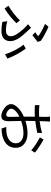

<svg xmlns="http://www.w3.org/2000/svg" viewBox="1094 -1894 811 3040"><g transform="rotate(90 1500.0 -374.5)"><path d="M474.6 8.8Q407.2 8.8 327.1 -4.9L316.4 -84Q388.7 -62.5 463.9 -62.5Q501 -62.5 524.4 -78.1Q554.7 -98.6 554.7 -139.6Q554.7 -212.9 437.5 -341.8Q404.3 -377 364.3 -412.1L419.9 -460Q452.1 -427.7 486.3 -388.7Q554.7 -317.4 591.8 -256.8Q631.8 -190.4 631.8 -130.9Q631.8 -54.7 578.1 -18.6Q537.1 8.8 474.6 8.8ZM115.2 -41 71.3 -102.5Q126 -132.8 196.3 -187.5Q263.7 -240.2 304.7 -284.2L347.7 -228.5Q307.6 -185.5 245.1 -133.8Q182.6 -82 115.2 -41ZM839.8 -48.8Q820.3 -118.2 777.3 -201.2Q732.4 -289.1 687.5 -340.8L749 -376Q791 -326.2 840.8 -233.4Q884.8 -151.4 908.2 -85.9ZM538.1 -481.4 491.2 -526.4Q531.2 -552.7 554.7 -573.2Q490.2 -625 359.4 -681.6L403.3 -736.3Q455.1 -714.8 520.5 -679.7Q584 -646.5 627 -614.3L644.5 -565.4Q573.2 -506.8 538.1 -481.4Z M1818.4 10.7Q1759.8 10.7 1697.3 -35.2Q1628.9 -84 1628.9 -142.6Q1628.9 -197.3 1689.5 -255.9Q1744.1 -309.6 1828.1 -345.7V-398.4Q1828.1 -459 1828.1 -519.5Q1803.7 -517.6 1761.7 -517.6Q1680.7 -517.6 1645.5 -521.5L1644.5 -592.8Q1701.2 -585.9 1759.8 -585.9Q1780.3 -585.9 1826.2 -587.9Q1828.1 -587.9 1829.1 -587.9Q1829.1 -600.6 1830.1 -624Q1831.1 -681.6 1831.1 -694.3Q1831.1 -733.4 1826.2 -759.8H1905.3Q1905.3 -753.9 1904.3 -739.3Q1902.3 -710 1901.4 -696.3Q1900.4 -668.9 1898.4 -595.7Q2013.7 -611.3 2085 -633.8L2085.9 -559.6Q2002 -540 1896.5 -527.3Q1894.5 -439.5 1894.5 -401.4V-371.1Q1997.1 -404.3 2093.8 -404.3Q2193.4 -404.3 2256.8 -353.5Q2321.3 -302.7 2321.3 -219.7Q2321.3 -53.7 2127.9 -4.9Q2084 4.9 2015.6 6.8L1990.2 -67.4Q1994.1 -67.4 2002 -67.4Q2065.4 -67.4 2096.7 -73.2Q2163.1 -85.9 2203.1 -120.1Q2249 -158.2 2249 -218.8Q2249 -276.4 2203.1 -308.6Q2161.1 -339.8 2092.8 -339.8Q1996.1 -339.8 1895.5 -303.7Q1899.4 -145.5 1899.4 -102.5Q1899.4 10.7 1818.4 10.7ZM1798.8 -67.4Q1831.1 -67.4 1831.1 -112.3Q1831.1 -130.9 1830.1 -190.4Q1828.1 -246.1 1828.1 -276.4Q1773.4 -250 1737.3 -213.9Q1701.2 -175.8 1701.2 -145.5Q1701.2 -116.2 1737.3 -90.8Q1769.5 -67.4 1798.8 -67.4ZM2360.4 -461.9Q2301.8 -519.5 2156.2 -600.6L2189.5 -658.2Q2246.1 -627.9 2300.8 -590.8Q2366.2 -548.8 2396.5 -521.5Z"/></g></svg>

Font: Bpmf GenSeki Gothic R
Style: R
Weight: 400
Foundry: But Ko
Version: Version 1.320